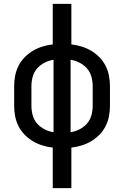

<svg xmlns="http://www.w3.org/2000/svg" viewBox="-20 -755 640 990"><path d="M252 215V6Q225 3 199 -5Q173 -13 149.5 -27Q126 -41 107 -60.5Q88 -80 75.5 -104.5Q63 -129 58 -156Q53 -183 53 -210V-310Q53 -337 58 -364Q63 -391 75.5 -415.5Q88 -440 107 -459.5Q126 -479 149.5 -493Q173 -507 199 -515Q225 -523 252 -526V-735H348V-526Q375 -523 401 -515Q427 -507 450.5 -493Q474 -479 493 -459.5Q512 -440 524.5 -415.5Q537 -391 542 -364Q547 -337 547 -310V-210Q547 -183 542 -156Q537 -129 524.5 -104.5Q512 -80 493 -60.5Q474 -41 450.5 -27Q427 -13 401 -5Q375 3 348 6V215ZM256 -73V-447Q232 -443 209.5 -431.5Q187 -420 171 -401.5Q155 -383 148.5 -359Q142 -335 142 -310V-210Q142 -185 148.5 -161Q155 -137 171 -118.5Q187 -100 209.5 -88.5Q232 -77 256 -73ZM344 -73Q368 -77 390.5 -88.5Q413 -100 429 -118.5Q445 -137 451.5 -161Q458 -185 458 -210V-310Q458 -335 451.5 -359Q445 -383 429 -401.5Q413 -420 390.5 -431.5Q368 -443 344 -447Z"/></svg>

Font: Iosevka Medium Extended
Style: Regular
Weight: 500
Width: 7
Monospace: yes
Designer: Belleve Invis
Foundry: Belleve Invis
Version: Version 32.5.0; ttfautohint (v1.8.4)